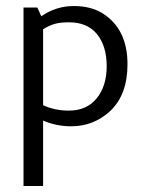

<svg xmlns="http://www.w3.org/2000/svg" viewBox="-20 -409 480 637"><path d="M58 -384H104L117 -355Q166 -389 225 -389Q281 -389 320 -365Q403 -313 403 -196Q403 -96 347 -42Q292 10 216 10Q167 10 123 -9V208H58ZM123 -312V-60Q162 -42 208 -42Q268 -42 301 -83Q334 -124 334 -189Q334 -256 302 -295.5Q270 -335 209 -335Q181 -335 162.5 -330Q144 -325 123 -312Z"/></svg>

Font: Cambay Devanagari
Style: Regular
Weight: 400
Designer: Pooja Saxena
Foundry: Pooja Saxena
Version: Version 1.180;PS 001.180;hotconv 1.0.70;makeotf.lib2.5.58329